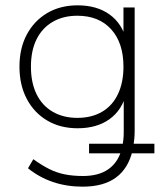

<svg xmlns="http://www.w3.org/2000/svg" viewBox="-20 -512 610 720"><path d="M290 188Q230 188 178.5 170.5Q127 153 85 119L105 85Q137 108 165 122Q193 136 223.5 142Q254 148 291 148Q349 148 385 123.5Q421 99 435 52L450 63H314V27H444L439 38Q441 26 442.5 12.5Q444 -1 444 -15V-163H454Q438 -99 390.5 -65Q343 -31 271 -31Q206 -31 157 -60Q108 -89 80.5 -141Q53 -193 53 -262Q53 -331 80.5 -382.5Q108 -434 157 -463Q206 -492 271 -492Q343 -492 390.5 -458Q438 -424 454 -361H443V-484H485V-22Q485 -6 483.5 9.5Q482 25 480 38L477 27H559V63H456L477 53Q461 120 414.5 154Q368 188 290 188ZM270 -70Q324 -70 363 -93Q402 -116 422.5 -159.5Q443 -203 443 -262Q443 -351 397 -402Q351 -453 270 -453Q217 -453 177.5 -430Q138 -407 117 -364.5Q96 -322 96 -262Q96 -202 117 -159Q138 -116 177.5 -93Q217 -70 270 -70Z"/></svg>

Font: Nunito Sans 12pt ExtraLight
Style: Regular
Weight: 200
Designer: Vernon Adams
Foundry: Vernon Adams
Version: Version 3.101;gftools[0.9.27]